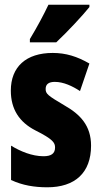

<svg xmlns="http://www.w3.org/2000/svg" viewBox="-20 -786 432 816"><path d="M360 -756V-766H186C165 -722 139 -673 107 -620V-606H219C268 -652 332 -721 360 -756ZM367 -167C367 -252 321 -300 254 -338C183 -380 174 -387 174 -408C174 -428 187 -438 213 -438C250 -438 288 -420 320 -399L360 -516C308 -546 260 -561 204 -561C91 -561 26 -502 26 -401C26 -322 62 -267 130 -232C206 -194 214 -179 214 -159C214 -133 197 -122 165 -122C116 -122 66 -143 27 -167V-21C76 2 127 10 181 10C298 10 367 -51 367 -167Z"/></svg>

Font: Noto Sans Bengali ExtraCondensed ExtraBold
Style: Regular
Weight: 800
Width: 2
Designer: Joana Ranito - Universal Thirst; Jelle Bosma - Monotype Design Team
Foundry: Universal Thirst ehf.
Version: Version 3.000